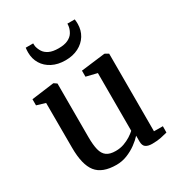

<svg xmlns="http://www.w3.org/2000/svg" viewBox="-189 -924 985 1060"><g transform="rotate(-30 303.0 -394.5)"><path d="M474 9Q446.5 9 432.2 -1.2Q418 -11.5 418 -38V-74.5Q400.5 -55 373.5 -35.2Q346.5 -15.5 313.5 -2.2Q280.5 11 245 11Q155 11 116.8 -37.2Q78.5 -85.5 78.5 -194L78 -479.5L23 -496V-535L163 -553.5H168L186 -541V-199.5Q186 -150 193.8 -118.5Q201.5 -87 221.8 -72.2Q242 -57.5 279 -57.5Q308 -57.5 332.2 -66.2Q356.5 -75 375.8 -87.2Q395 -99.5 408 -111.5V-479.5L338.5 -496.5V-535L488.5 -553.5H494L515.5 -541V-46.5L572 -46L571.5 -6Q554.5 -1.5 530.2 3.8Q506 9 474 9ZM289.5 -629.5Q241.5 -629.5 205.8 -647.8Q170 -666 150.5 -698Q131 -730 131 -770.5Q131 -778 131.5 -785.8Q132 -793.5 133 -800H180.5Q180.5 -796 180.8 -791.5Q181 -787 181.5 -781.5Q185.5 -762.5 196.5 -745Q207.5 -727.5 230 -716.8Q252.5 -706 289.5 -706Q326.5 -706 349 -716.8Q371.5 -727.5 382.5 -745Q393.5 -762.5 397 -781.5Q398 -786.5 398.2 -791.2Q398.5 -796 398.5 -800H445.5Q446.5 -793.5 447 -785.8Q447.5 -778 447.5 -771Q447.5 -730 427.8 -698Q408 -666 372.5 -647.8Q337 -629.5 289.5 -629.5Z"/></g></svg>

Font: Merriweather 48pt Medium
Style: Regular
Weight: 500
Version: Version 2.100